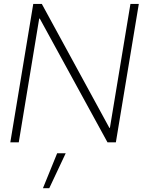

<svg xmlns="http://www.w3.org/2000/svg" viewBox="-20 -748 752 1009"><path d="M709.5 -727.5 588.9 0H544.9L189 -650.4H186L78.6 0H34.2L154.8 -727.5H199.7L554.7 -76.2H557.6L665.5 -727.5ZM205.6 241.2 280.3 57.6H325.2L238.8 241.2Z"/></svg>

Font: Inter Display Extra Light
Style: Italic
Weight: 200
Italic angle: -9.39999°
Designer: Rasmus Andersson
Foundry: rsms
Version: Version 4.000;git-4fc901f